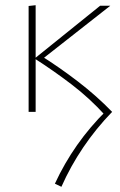

<svg xmlns="http://www.w3.org/2000/svg" viewBox="-20 -430 463 738"><path d="M390 -6 384 13Q324 -53 254.5 -106Q185 -159 113 -205L365 -408H404L134 -196V-218Q209 -171 280.5 -116Q352 -61 411 0Q349 64 300 136.5Q251 209 216 288L191 276Q227 198 276.5 127.5Q326 57 390 -6ZM90 0V-407L117 -410V0Z"/></svg>

Font: Ysabeau Office Thin
Style: Regular
Weight: 250
Designer: Christian Thalmann (Catharsis Fonts)
Version: Version 2.001;gftools[0.9.30]; featfreeze: tnum,lnum,ss02